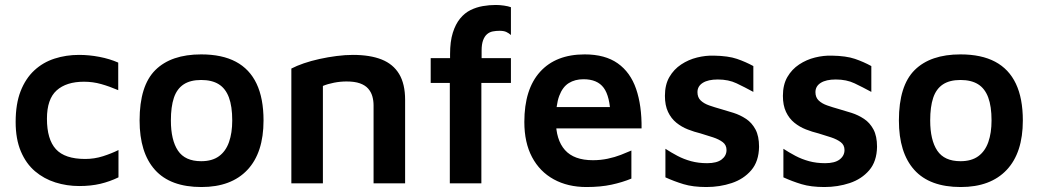

<svg xmlns="http://www.w3.org/2000/svg" viewBox="-20 -738 4180 773"><path d="M299 11Q249 11 203 -3.5Q157 -18 121 -48.5Q85 -79 64 -128.5Q43 -178 43 -247Q43 -320 63 -371Q83 -422 118 -454.5Q153 -487 199.5 -502Q246 -517 298 -517Q339 -517 380.5 -509Q422 -501 456 -486V-375Q421 -390 387.5 -399.5Q354 -409 318 -409Q247 -409 208 -374Q169 -339 169 -260Q169 -177 205 -137.5Q241 -98 323 -98Q360 -98 394.5 -109Q429 -120 457 -134V-24Q422 -7 384 2Q346 11 299 11Z M791 15Q666 15 604 -54Q542 -123 542 -253Q542 -393 605.5 -456Q669 -519 790 -519Q874 -519 929.5 -489.5Q985 -460 1013 -401Q1041 -342 1041 -253Q1041 -123 976 -54Q911 15 791 15ZM790 -89Q834 -89 861.5 -109Q889 -129 902 -166Q915 -203 915 -253Q915 -310 901.5 -346Q888 -382 860.5 -399Q833 -416 790 -416Q746 -416 719 -398Q692 -380 680 -344Q668 -308 668 -253Q668 -174 696.5 -131.5Q725 -89 790 -89Z M1153 -462Q1174 -473 1203 -483Q1232 -493 1266 -500.5Q1300 -508 1335 -512.5Q1370 -517 1401 -517Q1470 -517 1516.5 -498.5Q1563 -480 1587 -440Q1611 -400 1611 -336V0H1484V-314Q1484 -333 1479 -350.5Q1474 -368 1462 -381.5Q1450 -395 1429 -402.5Q1408 -410 1375 -410Q1350 -410 1324.5 -405Q1299 -400 1280 -392V0H1153Z M1791 0V-404H1714V-504H1792V-520Q1792 -571 1803 -606Q1814 -641 1832.5 -663.5Q1851 -686 1874.5 -697.5Q1898 -709 1924 -713.5Q1950 -718 1976 -718Q1992 -718 2009 -715.5Q2026 -713 2037 -709V-597Q2028 -605 2018 -609.5Q2008 -614 1991 -614Q1977 -614 1964 -611.5Q1951 -609 1941 -600.5Q1931 -592 1925 -576Q1919 -560 1919 -534V-504H2037V-404H1918V0Z M2341 15Q2266 15 2209.5 -16Q2153 -47 2122 -105.5Q2091 -164 2091 -247Q2091 -379 2154.5 -449Q2218 -519 2334 -519Q2416 -519 2467 -483Q2518 -447 2541 -380Q2564 -313 2563 -221H2173L2164 -307H2462L2438 -271Q2436 -350 2410.5 -384.5Q2385 -419 2329 -419Q2295 -419 2270 -403.5Q2245 -388 2231.5 -352Q2218 -316 2218 -253Q2218 -175 2254.5 -134Q2291 -93 2367 -93Q2398 -93 2426.5 -99Q2455 -105 2479.5 -114.5Q2504 -124 2522 -132V-19Q2486 -4 2442 5.5Q2398 15 2341 15Z M2824 15Q2770 15 2732 3.5Q2694 -8 2659 -24V-139Q2682 -124 2707.5 -110.5Q2733 -97 2762.5 -89Q2792 -81 2827 -81Q2866 -81 2885.5 -96Q2905 -111 2905 -134Q2905 -154 2890 -165.5Q2875 -177 2851 -185Q2827 -193 2800 -201Q2775 -207 2749.5 -217Q2724 -227 2703 -244Q2682 -261 2669.5 -287.5Q2657 -314 2657 -352Q2657 -397 2675 -428Q2693 -459 2722.5 -478.5Q2752 -498 2786.5 -506.5Q2821 -515 2854 -514Q2912 -513 2947 -501Q2982 -489 3013 -472V-368Q2978 -387 2945.5 -402.5Q2913 -418 2870 -418Q2831 -418 2809.5 -404.5Q2788 -391 2788 -367Q2788 -346 2801 -333.5Q2814 -321 2835.5 -313.5Q2857 -306 2882 -299Q2907 -292 2933.5 -283.5Q2960 -275 2983.5 -259.5Q3007 -244 3021.5 -217Q3036 -190 3036 -147Q3035 -88 3004.5 -52.5Q2974 -17 2926 -1Q2878 15 2824 15Z M3299 15Q3245 15 3207 3.5Q3169 -8 3134 -24V-139Q3157 -124 3182.5 -110.5Q3208 -97 3237.5 -89Q3267 -81 3302 -81Q3341 -81 3360.5 -96Q3380 -111 3380 -134Q3380 -154 3365 -165.5Q3350 -177 3326 -185Q3302 -193 3275 -201Q3250 -207 3224.5 -217Q3199 -227 3178 -244Q3157 -261 3144.5 -287.5Q3132 -314 3132 -352Q3132 -397 3150 -428Q3168 -459 3197.5 -478.5Q3227 -498 3261.5 -506.5Q3296 -515 3329 -514Q3387 -513 3422 -501Q3457 -489 3488 -472V-368Q3453 -387 3420.5 -402.5Q3388 -418 3345 -418Q3306 -418 3284.5 -404.5Q3263 -391 3263 -367Q3263 -346 3276 -333.5Q3289 -321 3310.5 -313.5Q3332 -306 3357 -299Q3382 -292 3408.5 -283.5Q3435 -275 3458.5 -259.5Q3482 -244 3496.5 -217Q3511 -190 3511 -147Q3510 -88 3479.5 -52.5Q3449 -17 3401 -1Q3353 15 3299 15Z M3848 15Q3723 15 3661 -54Q3599 -123 3599 -253Q3599 -393 3662.5 -456Q3726 -519 3847 -519Q3931 -519 3986.5 -489.5Q4042 -460 4070 -401Q4098 -342 4098 -253Q4098 -123 4033 -54Q3968 15 3848 15ZM3847 -89Q3891 -89 3918.5 -109Q3946 -129 3959 -166Q3972 -203 3972 -253Q3972 -310 3958.5 -346Q3945 -382 3917.5 -399Q3890 -416 3847 -416Q3803 -416 3776 -398Q3749 -380 3737 -344Q3725 -308 3725 -253Q3725 -174 3753.5 -131.5Q3782 -89 3847 -89Z"/></svg>

Font: Maven Pro SemiBold
Style: Regular
Weight: 600
Designer: Joe Prince
Foundry: Joe Prince
Version: Version 2.103